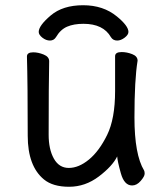

<svg xmlns="http://www.w3.org/2000/svg" viewBox="-20 -690 630 734"><path d="M148 -4Q86 -55 86 -171Q86 -368 83 -474Q83 -490 107 -490Q126 -490 147 -481.5Q168 -473 168 -456Q166 -368 166 -175Q166 -119 186 -83.5Q206 -48 243 -48Q281 -48 320 -80Q359 -112 389.5 -174Q420 -236 420 -342V-475Q420 -491 445 -491Q465 -491 485.5 -483Q506 -475 506 -458Q494 -385 494 -241Q494 -99 531 -38Q533 -34 533 -26Q533 -16 518 1.5Q503 19 485 19Q455 19 442 -27.5Q429 -74 428 -92Q410 -55 358 -15.5Q306 24 244 24Q182 24 148 -4ZM428 -535Q412 -535 404 -548Q375 -599 299 -599Q262 -599 236.5 -588Q211 -577 194 -548Q186 -535 171 -535Q156 -535 142 -546Q128 -557 128 -568Q128 -592 174 -631Q220 -670 298 -670Q375 -670 427 -627Q471 -591 471 -568Q471 -557 456.5 -546Q442 -535 428 -535Z"/></svg>

Font: LXGW WenKai Lite Medium
Style: Regular
Weight: 500
Designer: LXGW / Fontworks Inc.
Foundry: LXGW / Fontworks Inc.
Version: Version 1.511; March 25, 2025